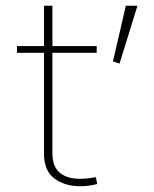

<svg xmlns="http://www.w3.org/2000/svg" viewBox="-20 -644 535 669"><path d="M418.5 -624H459L396.5 -422.4L373.5 -430.2ZM314 -26.9 318.8 -2.9Q289.1 4.9 259.3 4.9Q206.1 4.9 169.7 -22Q133.3 -48.8 133.3 -108.9V-460H39.1V-483.4H133.3V-624H162.6V-483.4H316.9V-460H162.6V-110.8Q162.6 -64.5 187.7 -42.7Q212.9 -21 258.3 -21Q273.9 -21 289.6 -22.9Q305.2 -24.9 314 -26.9Z"/></svg>

Font: Estedad-FD Thin
Style: Regular
Weight: 100
Designer: Amin Abedi
Version: Version 7.3